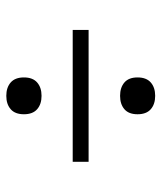

<svg xmlns="http://www.w3.org/2000/svg" viewBox="28 -562 513 610"><g transform="rotate(90 285.0 -257.5)"><path d="M285 -493.5Q311.5 -493.5 327.5 -479.5Q343.5 -465.5 343.5 -437.5Q343.5 -409.5 327.5 -395.8Q311.5 -382 285 -382Q258.5 -382 242.5 -395.8Q226.5 -409.5 226.5 -437.5Q226.5 -465.5 242.5 -479.5Q258.5 -493.5 285 -493.5ZM75.5 -282H494.5V-231.5H75.5ZM285 -132.5Q311.5 -132.5 327.5 -118.5Q343.5 -104.5 343.5 -76.5Q343.5 -48.5 327.5 -34.5Q311.5 -20.5 285 -20.5Q258.5 -20.5 242.5 -34.5Q226.5 -48.5 226.5 -76.5Q226.5 -104.5 242.5 -118.5Q258.5 -132.5 285 -132.5Z"/></g></svg>

Font: Newsreader 6pt Light
Style: Regular
Weight: 300
Designer: Hugues Gentile
Foundry: Production Type
Version: Version 1.003; ttfautohint (v1.8.3)